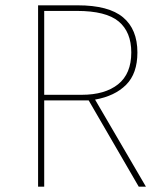

<svg xmlns="http://www.w3.org/2000/svg" viewBox="-20 -701 612 721"><path d="M313 -324H146V0H123V-681H272Q388 -681 442 -636Q496 -591 496 -504Q496 -425 453.5 -382.5Q411 -340 337 -327L528 0H501ZM287 -345Q374 -345 423.5 -384.5Q473 -424 473 -504Q473 -581 425.5 -620.5Q378 -660 269 -660H146V-345Z"/></svg>

Font: Fira Sans Thin
Style: Regular
Weight: 100
Designer: bBox Type GmbH & Carrois Corporate GbR & Edenspiekermann AG
Foundry: bBox Type GmbH & Carrois Corporate GbR & Edenspiekermann AG
Version: Version 4.301